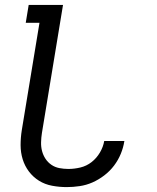

<svg xmlns="http://www.w3.org/2000/svg" viewBox="-20 -755 640 783"><path d="M252 8Q222 8 192.5 2.5Q163 -3 139 -18Q115 -33 98 -55.5Q81 -78 72.5 -105.5Q64 -133 64 -163.5Q64 -194 69 -225L141 -662H85L97 -735H237L151 -213Q148 -194 147.5 -175Q147 -156 151.5 -139Q156 -122 165.5 -107.5Q175 -93 189.5 -83Q204 -73 222 -69.5Q240 -66 259 -66Q283 -66 308 -72Q333 -78 353.5 -94Q374 -110 387.5 -133Q401 -156 405 -180H488L487 -179Q483 -153 472.5 -127.5Q462 -102 445 -79.5Q428 -57 405 -39.5Q382 -22 357 -11Q332 0 305 4Q278 8 252 8Z"/></svg>

Font: Iosevka Extended
Style: Italic
Weight: 400
Width: 7
Italic angle: -9°
Monospace: yes
Designer: Belleve Invis
Foundry: Belleve Invis
Version: Version 32.5.0; ttfautohint (v1.8.4)